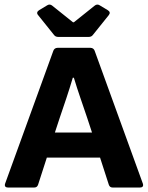

<svg xmlns="http://www.w3.org/2000/svg" viewBox="-20 -839 662 859"><path d="M395.5 -682.6 466.8 -771.5C473.6 -780.3 471.7 -787.1 462.9 -793L425.8 -815.4C418 -820.3 410.2 -819.3 403.3 -813.5L310.5 -739.3H306.6L213.9 -813.5C207 -819.3 199.2 -820.3 191.4 -815.4L154.3 -793C145.5 -787.1 143.6 -779.3 150.4 -771.5L221.7 -682.6C226.6 -675.8 233.4 -673.8 241.2 -673.8H376C383.8 -673.8 390.6 -675.8 395.5 -682.6ZM484.4 0H606.4C617.2 0 623 -5.9 619.1 -17.6L403.3 -612.3C400.4 -620.1 393.6 -625 384.8 -625H237.3C228.5 -625 221.7 -620.1 218.8 -612.3L2.9 -17.6C-1 -5.9 4.9 0 15.6 0H132.8C141.6 0 147.5 -3.9 150.4 -12.7L189.5 -133.8H427.7L466.8 -12.7C469.7 -3.9 475.6 0 484.4 0ZM225.6 -246.1 247.1 -311.5C265.6 -366.2 287.1 -427.7 305.7 -491.2H310.5C329.1 -428.7 349.6 -373 370.1 -311.5L391.6 -246.1Z"/></svg>

Font: Ed Sans Neue
Style: Bold
Weight: 700
Designer: Stephen Hutchings
Version: Version 1.004;PS 001.004;hotconv 1.0.88;makeotf.lib2.5.64775